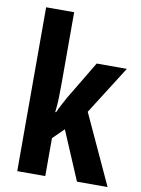

<svg xmlns="http://www.w3.org/2000/svg" viewBox="-86 -819 646 877"><g transform="rotate(10 237.5 -380.0)"><path d="M186 -429Q186 -395 185 -361.5Q184 -328 180 -296H184Q193 -317 203.5 -336Q214 -355 222 -370L328 -547H468L326 -323L475 0H333L237 -226L186 -176V0H56V-760H186Z"/></g></svg>

Font: Noto Sans Myanmar ExtraCondensed
Style: Bold
Weight: 700
Width: 2
Designer: Monotype Design Team
Foundry: Monotype Imaging Inc.
Version: Version 2.107; ttfautohint (v1.8.4.7-5d5b)